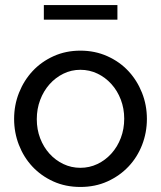

<svg xmlns="http://www.w3.org/2000/svg" viewBox="-20 -732 639 762"><path d="M154 -654V-712H446V-654ZM299 10Q240 10 191.5 -12Q143 -34 108.5 -71Q74 -108 55 -157Q36 -206 36 -260Q36 -315 55.5 -364Q75 -413 109.5 -450Q144 -487 192.5 -509Q241 -531 299 -531Q357 -531 406 -509Q455 -487 489.5 -450Q524 -413 543.5 -364Q563 -315 563 -260Q563 -206 544 -157Q525 -108 490 -71Q455 -34 406.5 -12Q358 10 299 10ZM126 -259Q126 -218 139.5 -183Q153 -148 176.5 -122Q200 -96 231.5 -81Q263 -66 299 -66Q335 -66 366.5 -81Q398 -96 422 -122.5Q446 -149 459.5 -184.5Q473 -220 473 -261Q473 -301 459.5 -336.5Q446 -372 422 -398.5Q398 -425 366.5 -440Q335 -455 299 -455Q263 -455 231.5 -439.5Q200 -424 176.5 -397.5Q153 -371 139.5 -335.5Q126 -300 126 -259Z"/></svg>

Font: IngvarSans
Style: Regular
Weight: 500
Version: Version 3.000